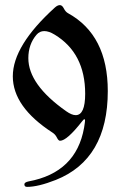

<svg xmlns="http://www.w3.org/2000/svg" viewBox="-20 -543 474 754"><path d="M30.3 0ZM403.3 -185.5Q403.3 82.5 199.2 163.6Q129.9 190.9 86.4 190.9Q75.7 190.9 75.7 180.7Q75.7 172.9 92.3 169.4Q278.8 134.8 310.1 -41Q314 -64.9 314 -69.8Q314 -74.7 311.3 -74.7Q308.6 -74.7 302.7 -66.9Q242.7 9.8 215.8 9.8Q209.5 9.8 203.4 -2.7Q197.3 -15.1 186.5 -22Q30.3 -123 30.3 -243.4Q30.3 -363.8 195.8 -513.7Q206.1 -522.9 215.1 -522.9Q224.1 -522.9 230.7 -509.8Q237.3 -496.6 247.1 -491.2Q403.3 -405.3 403.3 -185.5ZM314.5 -174.8Q314.5 -334.5 194.3 -407.2Q171.9 -420.9 153.8 -420.9Q135.7 -420.9 123.5 -406.7Q91.3 -369.1 91.3 -314.5Q91.3 -210.9 239.7 -106.4Q261.7 -90.8 277.3 -90.8Q314.5 -90.8 314.5 -174.8Z"/></svg>

Font: UnifrakturMaguntia
Style: Book
Weight: 400
Designer: j. 'mach' wust, Gerrit Ansmann, Georg Duffner, based on a font by Peter Wiegel, original typeface by Carl Albert Fahrenw
Version: Version 2017-03-19